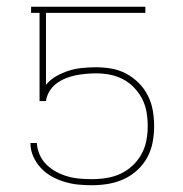

<svg xmlns="http://www.w3.org/2000/svg" viewBox="-20 -540 540 568"><path d="M252 8Q231 8 211 6Q191 4 171 -2Q151 -8 133 -18Q115 -28 101 -43Q87 -58 78.5 -77Q70 -96 70 -117H89Q90 -99 97.5 -82Q105 -65 118 -52.5Q131 -40 147 -31.5Q163 -23 180.5 -18Q198 -13 216 -11.5Q234 -10 252 -10Q274 -10 295.5 -13.5Q317 -17 336.5 -26Q356 -35 372 -50Q388 -65 398.5 -84Q409 -103 413 -124Q417 -145 417 -167Q417 -188 413.5 -208.5Q410 -229 400.5 -247.5Q391 -266 376.5 -281Q362 -296 344 -305.5Q326 -315 305.5 -319Q285 -323 264 -323Q249 -323 233.5 -321.5Q218 -320 203 -317Q188 -314 173.5 -308Q159 -302 146.5 -292.5Q134 -283 126 -269.5Q118 -256 116 -241H97V-502H72V-520H410V-502H116V-289Q129 -305 147 -315Q165 -325 184 -331Q203 -337 223.5 -339Q244 -341 264 -341Q287 -341 310 -337Q333 -333 353.5 -322Q374 -311 390.5 -294.5Q407 -278 417.5 -257Q428 -236 432 -213Q436 -190 436 -167Q436 -143 431.5 -119Q427 -95 415.5 -74Q404 -53 386 -36.5Q368 -20 346 -10Q324 0 300 4Q276 8 252 8Z"/></svg>

Font: Iosevka Term Curly Thin
Style: Regular
Weight: 100
Designer: Belleve Invis
Foundry: Belleve Invis
Version: Version 32.3.0